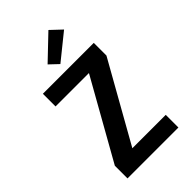

<svg xmlns="http://www.w3.org/2000/svg" viewBox="-290 -1084 1179 1179"><g transform="rotate(-45 300.0 -494.0)"><path d="M79 0V-110L369 -625H79V-735H521V-625L231 -110H521V0ZM284 -788 227 -842 380 -988 450 -922Z"/></g></svg>

Font: Iosevka SS04 XBd Ex
Style: Regular
Weight: 800
Width: 7
Monospace: yes
Designer: Belleve Invis
Foundry: Belleve Invis
Version: Version 19.0.0; ttfautohint (v1.8.4)